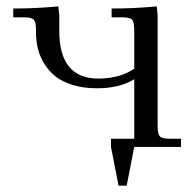

<svg xmlns="http://www.w3.org/2000/svg" viewBox="-20 -466 613 609"><path d="M22 -411.1V-439Q94.7 -439 165 -445.8L168 -418V-368.2Q168 -216.8 292 -216.8Q359.4 -216.8 405.8 -248V-371.1Q405.8 -396.5 398.7 -403.8Q391.6 -411.1 367.2 -411.1H334V-439Q407.2 -439 477.1 -445.8L480 -418V-65.9Q480 -41 487.1 -33.4Q494.1 -25.9 519 -25.9H554.2V0H405.8L381.8 123H356L332 0V-25.9H405.8V-214.8Q359.9 -186 287.1 -186Q244.6 -186 210.7 -196.5Q176.8 -207 155.5 -224.1Q134.3 -241.2 120.1 -264.4Q106 -287.6 100.1 -312Q94.2 -336.4 94.2 -362.8V-371.1Q94.2 -396 87.2 -403.6Q80.1 -411.1 55.2 -411.1Z"/></svg>

Font: Dihjauti
Style: Regular
Weight: 400
Designer: T. Christopher White
Version: Version 3.0.0